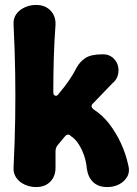

<svg xmlns="http://www.w3.org/2000/svg" viewBox="-20 -739 557 778"><path d="M126 19Q102 19 80 9Q58 -1 45.5 -19.5Q33 -38 35 -62Q40 -162 41.5 -256Q43 -350 41.5 -444.5Q40 -539 35 -638Q33 -663 45.5 -681Q58 -699 80 -709Q102 -719 126 -719Q162 -719 184 -697Q206 -675 205 -639Q200 -573 198 -504.5Q196 -436 196 -369Q195 -355 203 -351.5Q211 -348 218 -359Q240 -385 258.5 -411.5Q277 -438 290 -464Q304 -490 327 -504.5Q350 -519 397 -519Q420 -519 435.5 -506.5Q451 -494 457 -475.5Q463 -457 458 -436Q453 -415 434 -400L359 -322Q343 -309 359 -296Q396 -272 423.5 -236Q451 -200 470.5 -157.5Q490 -115 500 -69Q507 -43 495.5 -23Q484 -3 462.5 8Q441 19 415 19Q379 19 358 -0.5Q337 -20 332 -55Q329 -86 320 -111Q311 -136 298 -156Q285 -176 268 -187Q255 -201 242 -185L213 -150Q205 -140 205 -126V-60Q205 -24 183.5 -2.5Q162 19 126 19Z"/></svg>

Font: Winky Sans
Style: Bold
Weight: 700
Designer: Simon Atzbach
Foundry: typofactur
Version: Version 1.205